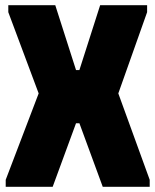

<svg xmlns="http://www.w3.org/2000/svg" viewBox="-20 -720 599 740"><path d="M2 0V-27L129 -360L12 -673V-700H193L273 -450H286L366 -700H547V-673L436 -360L557 -27V0H376L286 -245H273L183 0Z"/></svg>

Font: Phudu ExtraBold
Style: Regular
Weight: 800
Version: Version 1.005;gftools[0.9.23]